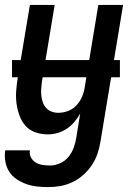

<svg xmlns="http://www.w3.org/2000/svg" viewBox="-32 -540 552 783"><path d="M165 223Q142 223 119 220.5Q96 218 75 210.5Q54 203 35.5 190.5Q17 178 5.5 160Q-6 142 -10 119.5Q-14 97 -11 74L-10 73H90Q87 89 94.5 102.5Q102 116 114 123Q126 130 141 132.5Q156 135 172 135Q192 135 212.5 126Q233 117 247 100Q261 83 268.5 62.5Q276 42 279 22L295 -77Q285 -59 271 -42.5Q257 -26 239.5 -14.5Q222 -3 202 2.5Q182 8 163 8Q136 8 112 -0.5Q88 -9 72 -27Q56 -45 47.5 -68.5Q39 -92 35.5 -117.5Q32 -143 34 -169Q36 -195 40 -221L90 -520H191L139 -207Q137 -193 136 -178.5Q135 -164 136.5 -150Q138 -136 142.5 -123Q147 -110 156 -100Q165 -90 178 -85Q191 -80 206 -80Q225 -80 244.5 -87Q264 -94 278.5 -109Q293 -124 301.5 -143Q310 -162 313 -181L369 -520H470L378 36Q374 61 366 85.5Q358 110 343 132.5Q328 155 308 173Q288 191 264 202.5Q240 214 215 218.5Q190 223 165 223ZM457 -225H17V-295H457Z"/></svg>

Font: Iosevka Term Curly Semibold
Style: Italic
Weight: 600
Italic angle: -9°
Designer: Belleve Invis
Foundry: Belleve Invis
Version: Version 32.3.0